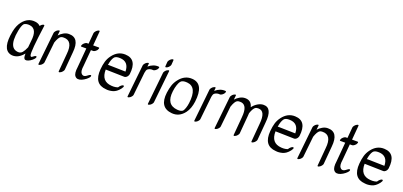

<svg xmlns="http://www.w3.org/2000/svg" viewBox="21 -1764 5933 2830"><g transform="rotate(20 2987.5 -349.0)"><path d="M412 32Q357 54 344 12Q338 -5 339 -51Q287 12 234 31Q181 50 135 37Q-8 -3 49 -293Q68 -389 116 -451Q198 -557 317 -541Q367 -535 395 -504Q418 -535 443 -541Q451 -543 455.5 -539.5Q460 -536 459 -528Q401 -105 418 -52Q426 -28 444 -37Q452 -41 467 -53.5Q482 -66 494.5 -68Q507 -70 509 -60.5Q511 -51 500.5 -35Q490 -19 465 1Q440 21 412 32ZM344 -151Q351 -231 354 -253Q380 -449 257 -465Q227 -469 205 -464Q175 -458 164 -445Q139 -413 123 -331Q107 -249 109 -186Q115 -62 197 -39Q260 -21 294 -62Q319 -92 344 -151Z M684 -540Q702 -544 700 -529L693 -463Q721 -495 761 -518Q801 -541 843 -541Q1014 -543 989 -306L965 -26Q964 -15 952 1Q940 17 927 26Q914 35 906 37Q888 42 889 26L913 -254Q936 -466 789 -465Q760 -465 746 -457Q711 -437 681 -347Q681 -346 681 -344L647 -25Q646 -13 634 2.5Q622 18 609 26.5Q596 35 587 37Q569 41 571 25L624 -478Q625 -489 637 -505Q649 -521 662 -529.5Q675 -538 684 -540Z M1250 28Q1181 56 1147 14Q1115 -23 1130 -127L1156 -428H1080Q1065 -428 1072 -447Q1080 -472 1102.5 -488.5Q1125 -505 1136 -505H1163L1178 -676Q1179 -687 1191 -703Q1203 -719 1216 -728Q1229 -737 1237 -739Q1255 -744 1254 -728L1235 -505Q1279 -505 1322 -505Q1337 -505 1330 -485Q1322 -460 1299.5 -444Q1277 -428 1266 -428H1228L1206 -178Q1206 -177 1206 -176Q1192 -86 1219 -56Q1244 -25 1280 -41Q1297 -49 1315.5 -64Q1334 -79 1346.5 -81.5Q1359 -84 1361 -74.5Q1363 -65 1353 -49.5Q1343 -34 1314 -10.5Q1285 13 1250 28Z M1531 -234Q1527 -49 1692 -38Q1727 -35 1755 -40Q1791 -46 1795 -54Q1803 -69 1818.5 -83Q1834 -97 1847 -101.5Q1860 -106 1865 -98Q1872 -85 1846 -51Q1820 -17 1792.5 2.5Q1765 22 1739 29Q1681 45 1634 38Q1437 25 1457 -211Q1463 -284 1479 -337.5Q1495 -391 1530 -438Q1610 -546 1729 -541Q1918 -534 1887 -290Q1878 -250 1847 -233Q1835 -226 1821 -227ZM1538 -309Q1545 -311 1549 -311L1815 -305Q1812 -460 1672 -465Q1604 -468 1581 -436Q1551 -396 1538 -309Z M2082 -540Q2100 -544 2098 -529L2093 -485Q2170 -550 2252 -541Q2266 -539 2259 -520Q2249 -494 2226 -479Q2203 -464 2194 -465Q2143 -471 2107 -444Q2090 -431 2083 -383L2045 -25Q2044 -13 2032 2.5Q2020 18 2007 26.5Q1994 35 1985 37Q1967 41 1969 25L2006 -325Q2006 -327 2007 -333L2022 -478Q2023 -489 2035 -505Q2047 -521 2060 -529.5Q2073 -538 2082 -540Z M2401 -540Q2419 -544 2417 -529L2364 -25Q2363 -13 2351 2.5Q2339 18 2326 26.5Q2313 35 2304 37Q2286 41 2288 25L2341 -478Q2342 -489 2354 -505Q2366 -521 2379 -529.5Q2392 -538 2401 -540ZM2405 -713Q2423 -718 2422 -702L2417 -632Q2416 -621 2404.5 -605Q2393 -589 2380 -580Q2367 -571 2358 -569Q2340 -564 2341 -580L2346 -650Q2347 -661 2358.5 -677Q2370 -693 2383 -702Q2396 -711 2405 -713Z M2783 -541Q2967 -525 2931 -240Q2916 -126 2864 -57Q2784 49 2665 38Q2463 20 2494 -222Q2503 -291 2520.5 -343Q2538 -395 2573 -440Q2658 -552 2783 -541ZM2725 -465Q2649 -472 2622 -436Q2607 -417 2592 -373.5Q2577 -330 2570 -272Q2542 -54 2723 -38Q2792 -32 2814 -61Q2825 -76 2837 -110.5Q2849 -145 2855 -190Q2889 -451 2725 -465Z M3129 -540Q3147 -544 3145 -529L3140 -485Q3217 -550 3299 -541Q3313 -539 3306 -520Q3296 -494 3273 -479Q3250 -464 3241 -465Q3190 -471 3154 -444Q3137 -431 3130 -383L3092 -25Q3091 -13 3079 2.5Q3067 18 3054 26.5Q3041 35 3032 37Q3014 41 3016 25L3053 -325Q3053 -327 3054 -333L3069 -478Q3070 -489 3082 -505Q3094 -521 3107 -529.5Q3120 -538 3129 -540Z M3448 -540Q3466 -544 3464 -529L3457 -463Q3485 -495 3525 -518Q3565 -541 3607 -541Q3705 -542 3729 -443Q3764 -489 3809 -515Q3854 -541 3896 -541Q4037 -543 4012 -306L3988 -26Q3987 -15 3975 1Q3963 17 3950 26Q3937 35 3929 37Q3911 42 3912 26L3936 -254Q3959 -466 3842 -465Q3813 -465 3799 -457Q3765 -437 3736 -352Q3735 -330 3733 -306L3709 -26Q3708 -15 3696 1Q3684 17 3671 26Q3658 35 3650 37Q3632 42 3633 26L3657 -254Q3659 -277 3659 -289Q3659 -301 3660 -305Q3663 -467 3553 -465Q3524 -465 3510 -457Q3475 -437 3445 -347Q3445 -346 3445 -344L3411 -25Q3410 -13 3398 2.5Q3386 18 3373 26.5Q3360 35 3351 37Q3333 41 3335 25L3388 -478Q3389 -489 3401 -505Q3413 -521 3426 -529.5Q3439 -538 3448 -540Z M4194 -234Q4190 -49 4355 -38Q4390 -35 4418 -40Q4454 -46 4458 -54Q4466 -69 4481.5 -83Q4497 -97 4510 -101.5Q4523 -106 4528 -98Q4535 -85 4509 -51Q4483 -17 4455.5 2.5Q4428 22 4402 29Q4344 45 4297 38Q4100 25 4120 -211Q4126 -284 4142 -337.5Q4158 -391 4193 -438Q4273 -546 4392 -541Q4581 -534 4550 -290Q4541 -250 4510 -233Q4498 -226 4484 -227ZM4201 -309Q4208 -311 4212 -311L4478 -305Q4475 -460 4335 -465Q4267 -468 4244 -436Q4214 -396 4201 -309Z M4745 -540Q4763 -544 4761 -529L4754 -463Q4782 -495 4822 -518Q4862 -541 4904 -541Q5075 -543 5050 -306L5026 -26Q5025 -15 5013 1Q5001 17 4988 26Q4975 35 4967 37Q4949 42 4950 26L4974 -254Q4997 -466 4850 -465Q4821 -465 4807 -457Q4772 -437 4742 -347Q4742 -346 4742 -344L4708 -25Q4707 -13 4695 2.5Q4683 18 4670 26.5Q4657 35 4648 37Q4630 41 4632 25L4685 -478Q4686 -489 4698 -505Q4710 -521 4723 -529.5Q4736 -538 4745 -540Z M5311 28Q5242 56 5208 14Q5176 -23 5191 -127L5217 -428H5141Q5126 -428 5133 -447Q5141 -472 5163.5 -488.5Q5186 -505 5197 -505H5224L5239 -676Q5240 -687 5252 -703Q5264 -719 5277 -728Q5290 -737 5298 -739Q5316 -744 5315 -728L5296 -505Q5340 -505 5383 -505Q5398 -505 5391 -485Q5383 -460 5360.5 -444Q5338 -428 5327 -428H5289L5267 -178Q5267 -177 5267 -176Q5253 -86 5280 -56Q5305 -25 5341 -41Q5358 -49 5376.5 -64Q5395 -79 5407.5 -81.5Q5420 -84 5422 -74.5Q5424 -65 5414 -49.5Q5404 -34 5375 -10.5Q5346 13 5311 28Z M5592 -234Q5588 -49 5753 -38Q5788 -35 5816 -40Q5852 -46 5856 -54Q5864 -69 5879.5 -83Q5895 -97 5908 -101.5Q5921 -106 5926 -98Q5933 -85 5907 -51Q5881 -17 5853.5 2.5Q5826 22 5800 29Q5742 45 5695 38Q5498 25 5518 -211Q5524 -284 5540 -337.5Q5556 -391 5591 -438Q5671 -546 5790 -541Q5979 -534 5948 -290Q5939 -250 5908 -233Q5896 -226 5882 -227ZM5599 -309Q5606 -311 5610 -311L5876 -305Q5873 -460 5733 -465Q5665 -468 5642 -436Q5612 -396 5599 -309Z"/></g></svg>

Font: Kavivanar
Style: Regular
Weight: 400
Designer: Tharique Azeez
Foundry: Tharique Azeez
Version: Version 1.88